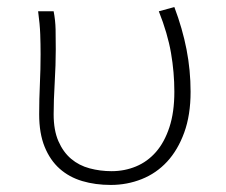

<svg xmlns="http://www.w3.org/2000/svg" viewBox="-20 -512 640 544"><path d="M294 12Q250 12 213 1Q176 -10 149 -34Q122 -58 106.5 -96Q91 -134 91 -188Q91 -231 93 -273.5Q95 -316 95 -358Q95 -387 94 -415Q93 -443 88 -480H132Q137 -454 137.5 -428.5Q138 -403 138 -372Q138 -329 135 -278Q132 -227 132 -188Q132 -143 145.5 -112Q159 -81 181.5 -62Q204 -43 234 -35Q264 -27 296 -27Q333 -27 365.5 -40.5Q398 -54 422 -81.5Q446 -109 460 -151.5Q474 -194 474 -252Q474 -307 464.5 -362Q455 -417 430 -480L474 -492Q497 -431 508.5 -372Q520 -313 520 -252Q520 -186 502 -136.5Q484 -87 453.5 -54Q423 -21 381.5 -4.5Q340 12 294 12Z"/></svg>

Font: Source Code Pro Light
Style: Regular
Weight: 300
Monospace: yes
Designer: Paul D. Hunt, Teo Tuominen
Foundry: Adobe Systems Incorporated
Version: Version 2.030;PS 1.000;hotconv 16.6.51;makeotf.lib2.5.65220